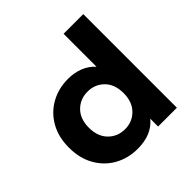

<svg xmlns="http://www.w3.org/2000/svg" viewBox="-192 -905 1076 1076"><g transform="rotate(-45 346.0 -367.0)"><path d="M303 8Q227 8 166 -26Q105 -60 69.5 -122.5Q34 -185 34 -269Q34 -354 69.5 -416Q105 -478 166 -512Q227 -546 303 -546Q352 -546 393 -530Q434 -514 464 -481V-742H620V0H471V-62Q414 8 303 8ZM330 -120Q388 -120 427.5 -160Q467 -200 467 -269Q467 -339 427.5 -378.5Q388 -418 330 -418Q271 -418 231.5 -378.5Q192 -339 192 -269Q192 -200 231.5 -160Q271 -120 330 -120Z"/></g></svg>

Font: Montserrat
Style: Bold
Weight: 700
Designer: Julieta Ulanovsky
Foundry: Julieta Ulanovsky
Version: Version 9.000; ttfautohint (v1.8.4.7-5d5b)